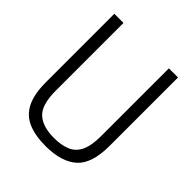

<svg xmlns="http://www.w3.org/2000/svg" viewBox="-214 -918 1068 1068"><g transform="rotate(45 319.5 -384.5)"><path d="M319 11Q236 11 180.5 -13Q125 -37 97 -92.5Q69 -148 69 -242V-780H141V-247Q141 -137 185.5 -95.5Q230 -54 319 -54Q378 -54 418 -71Q458 -88 478 -130Q498 -172 498 -247V-780H570V-242Q570 -102 506.5 -45.5Q443 11 319 11Z"/></g></svg>

Font: Tanohe Sans
Style: Regular
Weight: 400
Designer: Village Type and Design LLC & Cristiano Sobral
Foundry: Cooper Hewitt Smithsonian Design Museum
Version: Version 1.00;September 29, 2021;FontCreator 13.0.0.2655 64-b